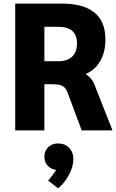

<svg xmlns="http://www.w3.org/2000/svg" viewBox="-20 -720 641 1060"><path d="M64 -700H321Q562 -700 562 -502Q562 -434 534.5 -385Q507 -336 455 -312V-310Q473 -297 483 -285Q493 -273 499 -259L601 0H431L353 -209Q342 -237 324.5 -246Q307 -255 262 -255H225V0H64ZM303 -382Q352 -382 378.5 -407.5Q405 -433 405 -481Q405 -572 301 -572H225V-382ZM385 158Q385 199 361.5 244Q338 289 301 320L246 277Q272 247 290 218Q261 214 243 194.5Q225 175 225 146Q225 113 246 92.5Q267 72 300 72Q338 72 361.5 96Q385 120 385 158Z"/></svg>

Font: Sarabun ExtraBold
Style: Regular
Weight: 800
Version: Version 1.000; ttfautohint (v1.6)